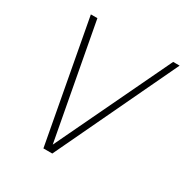

<svg xmlns="http://www.w3.org/2000/svg" viewBox="-166 -858 957 993"><g transform="rotate(30 312.0 -361.5)"><path d="M228 0 94 -723H133L260 -41L585.5 -723H624L281 0Z"/></g></svg>

Font: Public Sans Thin Thin
Style: Italic
Weight: 250
Italic angle: -8°
Version: Version 2.001